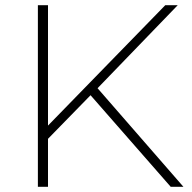

<svg xmlns="http://www.w3.org/2000/svg" viewBox="-20 -720 739 740"><path d="M356 -380 665 -700H617L165 -236V-700H126V0H165V-185L329 -353L638 0H687Z"/></svg>

Font: Montserrat-Alt1 ExtLt
Style: Regular
Weight: 200
Designer: Differentunic
Foundry: Differentunic
Version: Version 7.222